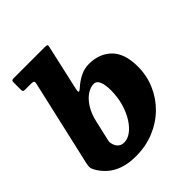

<svg xmlns="http://www.w3.org/2000/svg" viewBox="-216 -922 1085 1085"><g transform="rotate(-45 327.0 -379.5)"><path d="M199.5 -125Q196.5 -134 196.5 -141.8Q196.5 -149.5 199 -159L226 -277Q238 -329.5 261 -365.2Q284 -401 311.5 -419.2Q339 -437.5 365 -437.5Q389 -437.5 399.2 -411.5Q409.5 -385.5 409.5 -344.5Q409.5 -289 395.8 -241Q382 -193 359.2 -157Q336.5 -121 309.2 -101Q282 -81 254.5 -81Q233 -81 219 -92.5Q205 -104 199.5 -125ZM19.5 -149.5Q15 -128.5 16.5 -117.5Q18 -106.5 28 -89.5Q45.5 -59.5 73.5 -34.5Q101.5 -9.5 143.8 5.8Q186 21 246 21Q326 21 392.8 -6.8Q459.5 -34.5 508.8 -83.2Q558 -132 585 -195.5Q612 -259 612 -330Q612 -435 560.5 -485.8Q509 -536.5 425.5 -536.5Q389.5 -536.5 356 -519.8Q322.5 -503 292.5 -475.5Q276 -461.5 273.5 -467Q271 -472.5 275 -490L335.5 -759Q339 -773 336.2 -776.5Q333.5 -780 316.5 -780H68.5Q57.5 -780 54.5 -776.2Q51.5 -772.5 51.5 -760.5V-708.5Q51.5 -697.5 54 -693Q56.5 -688.5 68 -688.5H113.5Q134 -688.5 137.2 -683Q140.5 -677.5 136.5 -662.5Z"/></g></svg>

Font: Besley ExtraBold
Style: Italic
Weight: 800
Italic angle: -13°
Designer: Owen Earl
Foundry: indestructible type*
Version: Version 2.001